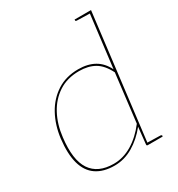

<svg xmlns="http://www.w3.org/2000/svg" viewBox="-173 -832 881 951"><g transform="rotate(-30 267.5 -357.0)"><path d="M206 6Q143 6 102.5 -21.5Q62 -49 46.5 -104.5Q31 -160 41 -244Q50 -316 81.5 -373.5Q113 -431 165 -464.5Q217 -498 287 -498Q341 -498 379 -476.5Q417 -455 439 -410L477 -720H489L401 0H398Q391 0 392 -8L402 -103Q362 -53 312 -23.5Q262 6 206 6ZM207 -4Q262 -4 312.5 -34.5Q363 -65 404 -119L437 -394Q411 -446 374.5 -467Q338 -488 286 -488Q218 -488 169 -456Q120 -424 90.5 -369Q61 -314 53 -244Q38 -122 77.5 -63Q117 -4 207 -4ZM480 -720 478 -708 401 -710Q399 -710 396.5 -711.5Q394 -713 395 -715V-720ZM398 0 400 -12 477 -10Q479 -10 481.5 -8.5Q484 -7 484 -5L483 0Z"/></g></svg>

Font: Aleo Thin
Style: Italic
Weight: 250
Italic angle: -7°
Designer: Alessio Laiso
Foundry: Alessio Laiso
Version: Version 2.001;gftools[0.9.29]